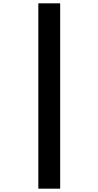

<svg xmlns="http://www.w3.org/2000/svg" viewBox="-20 -906 591 1152"><path d="M210 -886H341V226H210Z"/></svg>

Font: Noto Sans Kannada UI ExtraCondensed Black
Style: Regular
Weight: 900
Width: 2
Designer: Jelle Bosma - Monotype Design Team
Foundry: Monotype Imaging Inc.
Version: Version 2.005; ttfautohint (v1.8.4.7-5d5b)